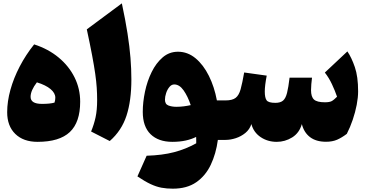

<svg xmlns="http://www.w3.org/2000/svg" viewBox="-20 -846 2208 1161"><path d="M207 11.7Q121.6 11.7 72.5 -36.1Q23.4 -84 23.4 -167.5Q23.4 -232.4 43 -303Q62.5 -373.5 99.1 -443.8Q135.7 -514.2 186.5 -577.6Q272.5 -549.8 334.7 -498Q397 -446.3 430.9 -377.9Q464.8 -309.6 464.8 -231Q464.8 -106.4 402.1 -47.4Q339.4 11.7 207 11.7ZM203.1 -348.1Q165 -298.8 165 -260.3Q165 -217.8 233.9 -217.8Q283.2 -217.8 309.6 -225.6Q314.5 -240.2 314.5 -255.4Q314.5 -283.2 285.6 -307.4Q256.8 -331.5 203.1 -348.1Z M716.8 -825.7Q738.8 -723.1 751.2 -643.1Q763.7 -563 769 -496.1Q774.4 -429.2 774.4 -365.2Q774.4 -237.3 744.9 -146.5Q715.3 -55.7 643.6 6.8L530.8 -50.8Q548.3 -92.8 557.9 -136.7Q567.4 -180.7 567.4 -241.2Q567.4 -278.8 564.9 -315.9Q562.5 -353 555.9 -399.4Q549.3 -445.8 537.1 -510.7Q524.9 -575.7 504.9 -668.5Z M1056.2 -533.2Q1114.7 -533.2 1162.4 -493.7Q1210 -454.1 1243.2 -387.2Q1276.4 -320.3 1291.5 -238.8H1343.8V0H1297.4Q1286.1 84 1254.4 150.6Q1222.7 217.3 1166.5 256.1Q1110.4 294.9 1024.9 294.9Q988.3 294.9 956.5 289.1Q924.8 283.2 890.4 267.1Q856 251 811 220.7L866.7 95.7Q961.9 92.8 1032.7 74.2Q1103.5 55.7 1166.5 20.5Q1166.5 11.2 1166.5 1.7Q1166.5 -7.8 1166 -18.1Q1139.2 -4.4 1103 3.7Q1066.9 11.7 1022 11.7Q938 11.7 890.6 -34.4Q843.3 -80.6 843.3 -169.4Q843.3 -228 856.7 -291.7Q870.1 -355.5 897 -410.2Q923.8 -464.8 963.6 -499Q1003.4 -533.2 1056.2 -533.2ZM1033.7 -335.4Q1017.1 -335.4 1004.4 -320.1Q991.7 -304.7 984.6 -283.2Q977.5 -261.7 977.5 -243.7Q977.5 -216.3 998 -208.3Q1018.6 -200.2 1046.9 -200.2Q1068.8 -200.2 1091.8 -203.1Q1114.7 -206.1 1133.3 -210.4Q1115.2 -264.2 1090.1 -299.8Q1064.9 -335.4 1033.7 -335.4Z M1951.2 11.2Q1891.6 11.2 1854.7 -16.8Q1817.9 -44.9 1805.2 -95.7Q1790 -42 1746.8 -15.1Q1703.6 11.7 1653.3 11.7Q1598.6 11.7 1556.2 -16.8Q1513.7 -45.4 1500 -95.7Q1489.7 -63.5 1463.9 -42.2Q1438 -21 1405.8 -10.5Q1373.5 0 1343.8 0Q1332 0 1326.2 -8.3Q1320.3 -16.6 1320.3 -41V-197.8Q1320.3 -222.2 1326.2 -230.5Q1332 -238.8 1343.8 -238.8Q1384.8 -238.8 1404.8 -254.2Q1424.8 -269.5 1435.1 -306.6Q1445.3 -343.8 1456.5 -407.7L1592.8 -388.7Q1581.1 -328.1 1581.1 -293Q1581.1 -254.4 1592.3 -239.3Q1603.5 -224.1 1645 -224.1Q1675.8 -224.1 1691.7 -237.8Q1707.5 -251.5 1715.8 -284.7Q1724.1 -317.9 1731 -376.5H1866.7Q1864.3 -358.4 1862.5 -337.2Q1860.8 -315.9 1860.8 -300.8Q1860.8 -260.3 1878.9 -243.9Q1897 -227.5 1944.8 -227.5Q1972.2 -227.5 1985.4 -234.4Q1998.5 -241.2 2018.1 -261.2Q2005.4 -298.3 1987.1 -337.2Q1968.8 -376 1944.3 -407.2L2080.6 -535.2Q2106 -497.6 2125.7 -440.2Q2145.5 -382.8 2145.5 -293.5Q2145.5 -256.8 2137 -212.2Q2128.4 -167.5 2113 -122.1Q2097.7 -76.7 2077.1 -36.6Q2046.9 -13.7 2018.6 -1.2Q1990.2 11.2 1951.2 11.2Z"/></svg>

Font: Pinar Black
Style: Regular
Weight: 900
Designer: Amin Abedi
Version: Version 3.000